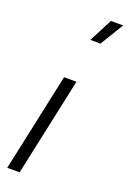

<svg xmlns="http://www.w3.org/2000/svg" viewBox="-227 -1328 921 1396"><g transform="rotate(20 233.5 -630.5)"><path d="M125 0H29L192 -760H288ZM467 -1261 357 -1080 279 -1081 372 -1261Z"/></g></svg>

Font: Be Vietnam Pro Variable Thin
Style: Italic
Weight: 100
Italic angle: -12°
Designer: Lam Bao, Tony Le, Vietanh Nguyen
Foundry: Yellow Type Foundry
Version: Version 1.002